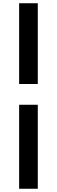

<svg xmlns="http://www.w3.org/2000/svg" viewBox="-20 -878 351 1184"><path d="M98 -360H213V-858H98ZM98 286H213V-232H98Z"/></svg>

Font: Noto Sans CJK JP Black
Style: Regular
Weight: 900
Designer: Ryoko NISHIZUKA (kana & ideographs); Paul D. Hunt (Latin, Greek & Cyrillic); Wenlong ZHANG (bopomofo); Sandoll Communica
Foundry: Adobe Systems Incorporated
Version: Version 1.004;PS 1.004;hotconv 1.0.82;makeotf.lib2.5.63406